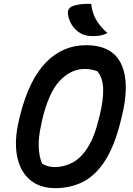

<svg xmlns="http://www.w3.org/2000/svg" viewBox="-20 -954 690 994"><path d="M426 -720Q563 -720 608.5 -620.5Q654 -521 609 -344L604 -324Q573 -199 524.5 -123Q476 -47 411.5 -13.5Q347 20 266 20Q185 20 134 -24Q83 -68 68 -148Q53 -228 79 -336L84 -357Q131 -542 218 -631Q305 -720 426 -720ZM194 -311Q179 -248 180.5 -195.5Q182 -143 198 -107Q212 -98 229 -93.5Q246 -89 263 -89Q311 -89 355 -112Q399 -135 434.5 -191Q470 -247 493 -344L497 -360Q516 -439 514 -495.5Q512 -552 484 -585Q471 -590 455 -593.5Q439 -597 419 -597Q347 -597 289 -535.5Q231 -474 197 -328ZM452 -934Q457 -888 477.5 -852Q498 -816 536 -783Q519 -774 501 -770.5Q483 -767 463 -767Q421 -767 396 -782Q341 -817 332 -880Q328 -908 351 -920Q385 -936 452 -934Z"/></svg>

Font: Recursive Sn Csl St SmB
Style: Italic
Weight: 600
Italic angle: -15°
Version: Version 1.079;hotconv 1.0.112;makeotfexe 2.5.65598; ttfautoh